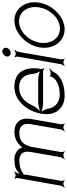

<svg xmlns="http://www.w3.org/2000/svg" viewBox="530 -1108 591 1692"><g transform="rotate(-90 826.0 -262.5)"><path d="M17 9 20 12C26 7 42 0 53 0C63 0 77 7 81 12L84 9C80 4 76 -11 78 -22L132 -329C133 -332 134 -344 134 -350C138 -351 144 -354 147 -356C171 -376 208 -388 258 -388C299 -388 347 -370 332 -286L286 -23C284 -12 274 4 267 10L270 13C277 7 294 0 305 0C316 0 331 7 336 13L339 10C334 4 330 -12 332 -23L377 -280C377 -281 381 -288 380 -288L376 -286L380 -291C400 -359 429 -388 503 -388C544 -388 592 -370 577 -286L531 -23C529 -12 519 4 512 10L515 13C522 7 539 0 550 0C561 0 576 7 581 13L584 10C579 4 575 -12 577 -23L623 -286C642 -396 572 -432 511 -432C466 -432 424 -416 393 -385C386 -379 377 -368 372 -359C365 -408 310 -432 266 -432C214 -432 176 -420 153 -395C150 -392 146 -387 142 -383L145 -400C147 -410 156 -425 162 -430L159 -433C153 -428 137 -421 127 -421C116 -421 102 -428 98 -433L95 -430C99 -425 104 -410 102 -400L35 -22C33 -11 23 4 17 9Z M692 -205C710 -222 732 -250 742 -273C775 -347 828 -390 902 -390C978 -390 1014 -344 1020 -271C1022 -249 1031 -222 1043 -206C1024 -215 993 -222 970 -222H776C752 -222 716 -215 692 -205ZM670 -197C644 -47 739 11 827 11C953 11 1013 -37 1039 -89C1046 -102 1061 -116 1071 -122L1069 -125C1059 -119 1038 -112 1025 -112H1014C1010 -112 1002 -116 1001 -119L997 -118C998 -114 996 -103 993 -99C975 -72 940 -32 835 -32C780 -32 725 -65 714 -132C711 -153 698 -179 686 -194C706 -185 741 -179 764 -179H1040C1050 -179 1063 -172 1067 -167L1071 -170C1067 -175 1062 -190 1064 -201L1068 -222C1083 -361 1019 -432 905 -432C797 -432 695 -336 670 -197Z M1088 9 1091 12C1097 7 1113 0 1124 0C1134 0 1148 7 1152 12L1155 9C1151 4 1147 -11 1149 -22L1215 -399C1217 -409 1227 -424 1233 -429L1230 -432C1224 -427 1208 -420 1198 -420C1187 -420 1173 -427 1169 -432L1166 -429C1170 -424 1174 -409 1172 -399L1106 -22C1104 -11 1094 4 1088 9ZM1174 -501C1170 -481 1185 -464 1206 -464C1227 -464 1246 -481 1250 -501C1254 -521 1240 -538 1219 -538C1198 -538 1178 -521 1174 -501Z M1296 -211C1314 -312 1399 -391 1484 -391C1569 -391 1624 -311 1606 -211C1588 -111 1505 -30 1420 -30C1335 -30 1278 -110 1296 -211ZM1254 -211C1232 -89 1308 11 1413 11C1517 11 1626 -88 1648 -211C1670 -334 1595 -432 1491 -432C1386 -432 1276 -333 1254 -211Z"/></g></svg>

Font: Armata Saber
Style: RgIta
Weight: 400
Designer: Jasper
Foundry: Cannot Into Space Fonts
Version: Version 0.970